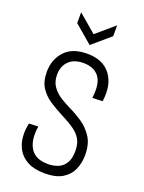

<svg xmlns="http://www.w3.org/2000/svg" viewBox="-163 -946 773 1032"><g transform="rotate(20 223.5 -429.5)"><path d="M227 11Q168 11 130 -9Q92 -29 73 -62Q54 -95 51 -134Q48 -173 57 -212L110 -214Q97 -136 125.5 -89Q154 -42 227 -42Q258 -42 284 -52.5Q310 -63 326 -88.5Q342 -114 342 -158Q342 -198 327.5 -224Q313 -250 283.5 -271Q254 -292 210 -314Q171 -334 134.5 -357.5Q98 -381 75 -416Q52 -451 52 -506Q52 -577 95.5 -624.5Q139 -672 224 -672Q315 -672 358.5 -614Q402 -556 388 -460L330 -458Q341 -543 311.5 -580.5Q282 -618 223 -618Q168 -618 138.5 -588.5Q109 -559 109 -511Q109 -470 129 -442.5Q149 -415 179 -396.5Q209 -378 240 -363Q274 -347 311 -322Q348 -297 373.5 -257.5Q399 -218 399 -155Q399 -111 382.5 -73Q366 -35 328.5 -12Q291 11 227 11ZM116 -870 219 -782 322 -870V-808L219 -720L116 -808Z"/></g></svg>

Font: Bricolage Grotesque 12pt Condensed ExtraLight
Style: Regular
Weight: 200
Width: 3
Designer: Mathieu Triay
Foundry: Atelier Triay
Version: Version 1.001; ttfautohint (v1.8.4.7-5d5b);gftools[0.9.33.de